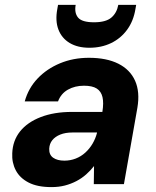

<svg xmlns="http://www.w3.org/2000/svg" viewBox="-20 -752 636 784"><path d="M190 12Q133 12 97 -6.5Q61 -25 44.5 -56.5Q28 -88 30 -126Q32 -178 62 -215.5Q92 -253 146.5 -274Q201 -295 274 -295H398Q404 -332 398.5 -355.5Q393 -379 375 -390.5Q357 -402 323 -402Q286 -402 257.5 -386Q229 -370 217 -338H81Q96 -392 133.5 -431.5Q171 -471 225 -493.5Q279 -516 343 -516Q415 -516 463 -492Q511 -468 531.5 -422.5Q552 -377 541 -312L486 0H363L364 -74Q350 -56 332 -40Q314 -24 292 -12.5Q270 -1 245 5.5Q220 12 190 12ZM243 -96Q267 -96 289 -104.5Q311 -113 328.5 -129Q346 -145 358 -165.5Q370 -186 376 -209V-211H276Q247 -211 226 -202.5Q205 -194 193.5 -179.5Q182 -165 181 -145Q180 -120 197 -108Q214 -96 243 -96ZM345 -557Q297 -557 264.5 -576.5Q232 -596 218.5 -631.5Q205 -667 214 -715L217 -732H289Q283 -699 299 -680Q315 -661 364 -661Q412 -661 434.5 -680Q457 -699 463 -732H536L533 -715Q525 -666 499 -630.5Q473 -595 433.5 -576Q394 -557 345 -557Z"/></svg>

Font: DM Sans ExtraBold
Style: Italic
Weight: 800
Italic angle: -10°
Designer: Colophon Foundry, Jonny Pinhorn
Foundry: Colophon Foundry
Version: Version 4.004;gftools[0.9.30]